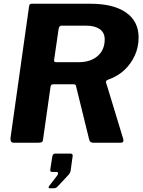

<svg xmlns="http://www.w3.org/2000/svg" viewBox="-20 -762 762 1025"><path d="M637 -23Q645 0 623 0H476Q468 0 462.5 -5Q457 -10 455 -21L386 -302Q385 -308 382 -310Q379 -312 370 -312H264Q252 -312 250 -300L210 -19Q209 -6 202.5 -3Q196 0 182 0H55Q42 0 38.5 -7.5Q35 -15 36 -25L135 -727Q137 -737 139.5 -739.5Q142 -742 150 -742H462Q586 -742 653 -695Q720 -648 720 -562Q720 -511 700 -466.5Q680 -422 644.5 -388.5Q609 -355 560 -338Q550 -334 547.5 -330.5Q545 -327 546 -322L637 -23ZM401 -430Q443 -430 474 -445Q505 -460 522 -487Q539 -514 539 -551Q539 -588 512.5 -606.5Q486 -625 441 -625H308Q296 -625 293 -608L269 -443Q268 -435 271 -432.5Q274 -430 279 -430H401ZM244 243Q240 243 239.5 239Q239 235 243 230L284 177Q291 168 290 162Q289 156 282 156H259Q252 156 249.5 152.5Q247 149 249 139L259 75Q262 58 274 58H356Q369 58 368 70L357 150Q355 161 348 169L293 228Q288 234 282.5 238.5Q277 243 268 243Z"/></svg>

Font: Libre Franklin
Style: Bold Italic
Weight: 700
Italic angle: -8°
Designer: Pablo Impallari, Rodrigo Fuenzalida, Nhung Nguyen
Foundry: Impallari Type
Version: Version 3.000